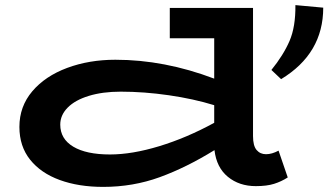

<svg xmlns="http://www.w3.org/2000/svg" viewBox="-20 -717 1286 752"><path d="M1107 -22Q1082 -6 1053.5 3Q1025 12 982 12Q917 12 872.5 -24.5Q828 -61 820 -129Q710 -61 605.5 -23Q501 15 384 15Q288 15 214 -12Q140 -39 98 -91.5Q56 -144 56 -220Q56 -300 106.5 -359.5Q157 -419 243 -451Q329 -483 432 -483Q624 -483 819 -409V-567H645V-686H971V-184Q971 -146 985 -129.5Q999 -113 1022 -113Q1045 -113 1071 -127ZM411 -112Q497 -112 604 -144.5Q711 -177 819 -236V-305Q738 -330 641 -344Q544 -358 453 -358Q382 -358 328 -341.5Q274 -325 245 -295.5Q216 -266 216 -229Q216 -173 267 -142.5Q318 -112 411 -112ZM1246 -687Q1246 -507 1081 -407L1043 -443Q1090 -501 1114 -556.5Q1138 -612 1137 -697Z"/></svg>

Font: BioRhyme Expanded ExtraBold
Style: Regular
Weight: 800
Width: 7
Designer: Aoife Mooney
Foundry: Aoife Mooney Type
Version: Version 1.001